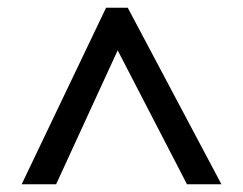

<svg xmlns="http://www.w3.org/2000/svg" viewBox="-20 -832 628 496"><path d="M36 -356 254 -812H310L552 -356H463L284 -702L125 -356Z"/></svg>

Font: Noto Sans Telugu UI Medium
Style: Regular
Weight: 500
Designer: Jelle Bosma - Monotype Design Team
Foundry: Monotype Imaging Inc.
Version: Version 2.005; ttfautohint (v1.8.4.7-5d5b)